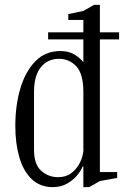

<svg xmlns="http://www.w3.org/2000/svg" viewBox="-20 -760 540 790"><path d="M197 10Q145 10 110.5 -23Q76 -56 59.5 -113Q43 -170 43 -241Q43 -327 64 -397Q85 -467 126 -508.5Q167 -550 228 -550Q263 -550 286.5 -535.5Q310 -521 323 -504V-598H178V-627H323V-678H261V-702L323 -715L367 -740H391V-627H470V-598H391V-52H462V-28L391 -15L347 10H323V-75H320Q313 -57 296 -37Q279 -17 254 -3.5Q229 10 197 10ZM218 -31Q252 -31 274.5 -48.5Q297 -66 309 -91Q321 -116 323 -139V-381Q323 -456 294 -487Q265 -518 223 -518Q176 -518 148 -483.5Q120 -449 120 -381V-144Q120 -83 150 -57Q180 -31 218 -31Z"/></svg>

Font: Xanh Mono
Style: Regular
Weight: 400
Monospace: yes
Designer: Lam Bao, Duy Dao
Foundry: Yellow Type Foundry
Version: Version 3.101; ttfautohint (v1.8.3)